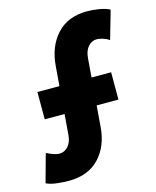

<svg xmlns="http://www.w3.org/2000/svg" viewBox="-130 -808 724 892"><g transform="rotate(-15 232.5 -361.5)"><path d="M90.3 7.8Q64.5 7.8 33 4.2Q1.5 0.5 -18.1 -9.3L19.5 -145.5Q35.2 -136.7 52 -131.1Q68.8 -125.5 80.1 -125.5Q105.5 -125.5 122.8 -145.3Q140.1 -165 142.6 -197.8L168.5 -521Q175.3 -615.2 228.5 -673.3Q281.7 -731.4 374.5 -731.4Q402.3 -731.4 433.3 -726.1Q464.4 -720.7 482.9 -710.4L443.8 -574.2Q430.2 -584 413.3 -589.1Q396.5 -594.2 384.3 -594.2Q360.8 -594.2 343.3 -575Q325.7 -555.7 322.8 -520L296.9 -196.8Q290 -104.5 236.6 -48.3Q183.1 7.8 90.3 7.8ZM55.2 -297.4V-428.7H409.7V-297.4Z"/></g></svg>

Font: Reddit Sans Condensed ExtraBold
Style: Regular
Weight: 800
Designer: Stephen Hutchings
Foundry: Reddit
Version: Version 1.014